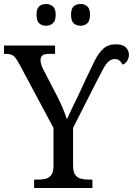

<svg xmlns="http://www.w3.org/2000/svg" viewBox="-24 -942 666 962"><path d="M147 0V-42H167Q188 -42 205.5 -46.5Q223 -51 233.5 -66Q244 -81 244 -110V-301L74 -619Q63 -639 54.5 -650.5Q46 -662 35 -667Q24 -672 8 -672H-4V-714H252V-672H221Q196 -672 187.5 -663Q179 -654 179 -641Q179 -628 184.5 -613.5Q190 -599 196 -588L265 -455Q280 -425 292 -396Q304 -367 311 -344Q320 -365 335 -395.5Q350 -426 365 -457L409 -552Q433 -602 451.5 -639.5Q470 -677 494 -698.5Q518 -720 557 -720Q591 -720 606.5 -704.5Q622 -689 622 -668Q622 -651 613.5 -637.5Q605 -624 590 -618Q585 -630 575.5 -638Q566 -646 552 -646Q533 -646 519.5 -633.5Q506 -621 492.5 -596Q479 -571 459 -532L342 -301V-115Q342 -83 352 -67.5Q362 -52 380 -47Q398 -42 418 -42H439V0ZM380 -813Q359 -813 345.5 -825Q332 -837 332 -868Q332 -899 345.5 -910.5Q359 -922 380 -922Q399 -922 413 -910.5Q427 -899 427 -868Q427 -837 413 -825Q399 -813 380 -813ZM207 -813Q186 -813 172.5 -825Q159 -837 159 -868Q159 -899 172.5 -910.5Q186 -922 207 -922Q226 -922 240.5 -910.5Q255 -899 255 -868Q255 -837 240.5 -825Q226 -813 207 -813Z"/></svg>

Font: Noto Serif SemiCondensed
Style: Regular
Weight: 400
Width: 4
Designer: Monotype Design Team
Foundry: Monotype Imaging Inc.
Version: Version 2.013